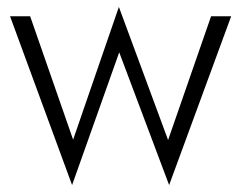

<svg xmlns="http://www.w3.org/2000/svg" viewBox="-20 -507 696 554"><path d="M9 -460H67L191 -104L323 -487L465 -103L589 -460H647L468 27L324 -356L188 27Z"/></svg>

Font: Jost* Light
Style: Regular
Weight: 300
Version: Version 3.7